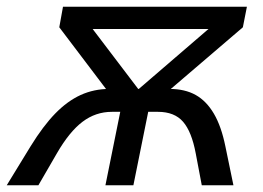

<svg xmlns="http://www.w3.org/2000/svg" viewBox="-57 -550 781 570"><path d="M-37 0 34 -116Q71 -176 107 -213Q143 -250 182.5 -268Q222 -286 268 -286H446Q492 -286 524 -268Q556 -250 578 -212.5Q600 -175 612 -116L636 0H542L524 -95Q512 -159 486.5 -188.5Q461 -218 412 -218H383L339 0H256L300 -218H275Q227 -218 188 -188.5Q149 -159 112 -95L57 0ZM354 -285 562 -464H218ZM272 -267 119 -469 130 -530H676L664 -469L428 -267Z"/></svg>

Font: MOST Montserrat Medium
Style: Italic
Weight: 500
Italic angle: -11.3°
Designer: Julieta Ulanovsky
Foundry: Julieta Ulanovsky
Version: Version 8.000;March 11, 2024;FontCreator 15.0.0.2926 64-bit